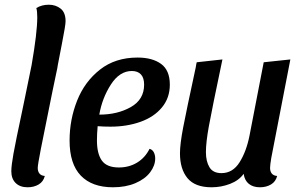

<svg xmlns="http://www.w3.org/2000/svg" viewBox="-20 -774 1278 814"><path d="M28 -48Q28 -72 37 -122Q46 -172 76 -313Q76 -312 114 -498Q138 -636 138 -701Q138 -727 134 -740Q157 -754 187 -754Q216 -754 237 -737.5Q258 -721 258 -684Q258 -667 242.5 -588.5Q227 -510 225 -498Q224 -492 223 -485Q222 -478 220 -471L201 -380Q166 -208 153 -141.5Q140 -75 140 -62Q140 -47 147.5 -38Q155 -29 170 -28Q164 -4 144 8Q124 20 97 20Q65 20 46.5 2Q28 -16 28 -48Z M275 -178Q275 -267 307 -347.5Q339 -428 404 -479Q469 -530 563 -530Q626 -530 663 -503Q700 -476 700 -415Q700 -359 666.5 -318.5Q633 -278 575.5 -257.5Q518 -237 448 -237Q420 -237 394 -239Q391 -206 391 -179Q391 -122 412 -93Q433 -64 484 -64Q527 -64 561 -84.5Q595 -105 614 -143Q626 -140 632 -128.5Q638 -117 638 -102Q638 -72 616.5 -43.5Q595 -15 554 2.5Q513 20 459 20Q370 20 322.5 -29.5Q275 -79 275 -178ZM591 -415Q591 -444 577.5 -458.5Q564 -473 539 -473Q487 -473 450 -415.5Q413 -358 401 -288Q478 -288 534.5 -320Q591 -352 591 -415Z M743 -124Q743 -163 756.5 -233.5Q770 -304 810 -489Q812 -503 814 -510L923 -522Q878 -308 865.5 -239Q853 -170 853 -129Q853 -90 868 -65Q883 -40 919 -40Q967 -40 996 -86.5Q1025 -133 1038 -200L1098 -510L1211 -522L1130 -104Q1125 -74 1125 -62Q1125 -47 1132.5 -38Q1140 -29 1155 -28Q1149 -4 1129 8Q1109 20 1082 20Q1053 20 1035 5.5Q1017 -9 1013 -37Q993 -9 955.5 5.5Q918 20 877 20Q807 20 775 -18.5Q743 -57 743 -124Z"/></svg>

Font: Sansita SW
Style: Italic
Weight: 400
Italic angle: -11°
Designer: Pablo Cosgaya
Foundry: Omnibus-Type
Version: Version 1.000